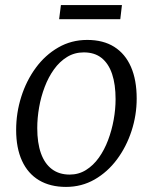

<svg xmlns="http://www.w3.org/2000/svg" viewBox="-20 -725 601 755"><path d="M323 -568Q386 -568 429.2 -540.8Q472.5 -513.5 495 -462Q517.5 -410.5 517.5 -337.5Q517.5 -272 497.2 -210Q477 -148 440 -98.2Q403 -48.5 352 -19.2Q301 10 239.5 10Q177.5 10 133.5 -16.2Q89.5 -42.5 66.5 -92.8Q43.5 -143 43.5 -214Q43.5 -281 63.5 -344.2Q83.5 -407.5 120.5 -458Q157.5 -508.5 209 -538.2Q260.5 -568 323 -568ZM309.5 -519Q273 -519 243.8 -501Q214.5 -483 192.5 -452.5Q170.5 -422 155.8 -383.2Q141 -344.5 133.8 -302.8Q126.5 -261 126.5 -221Q126.5 -163 141 -122.2Q155.5 -81.5 184 -60Q212.5 -38.5 254 -38.5Q289.5 -38.5 318.2 -56.5Q347 -74.5 368.8 -105Q390.5 -135.5 405 -174Q419.5 -212.5 427 -254Q434.5 -295.5 434.5 -335Q434.5 -393 420.8 -434Q407 -475 379.5 -497Q352 -519 309.5 -519ZM219.5 -705H459.5L453 -649.5H212.5Z"/></svg>

Font: Merriweather Light
Style: Italic
Weight: 300
Italic angle: -7.8°
Designer: Eben Sorkin
Foundry: Eben Sorkin
Version: Version 2.101